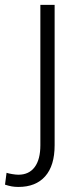

<svg xmlns="http://www.w3.org/2000/svg" viewBox="-77 -548 325 782"><path d="M145.5 -528.3V43.5Q145.5 126.5 107.2 169.9Q68.8 213.4 -2 213.4Q-16.6 213.4 -29.1 211.2Q-41.5 209 -56.6 204.1L-50.3 155.8Q-42 158.7 -27.1 161.1Q-12.2 163.6 -2 163.6Q41 163.6 64.2 132.6Q87.4 101.6 87.4 43.5V-528.3Z"/></svg>

Font: Franko
Style: Light
Weight: 300
Designer: Google
Version: Version 1.200310; 2013